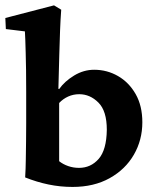

<svg xmlns="http://www.w3.org/2000/svg" viewBox="-29 -701 593 728"><path d="M66.4 -28.3Q68.4 -60.5 68.8 -94.2Q69.3 -127.9 69.8 -163.6Q70.3 -199.2 70.3 -233.4V-352.5Q70.3 -397.5 69.8 -435.1Q69.3 -472.7 68.4 -501.5Q67.4 -530.3 66.9 -550.8Q66.4 -571.3 65.4 -582L-6.8 -590.8L-8.8 -632.8L175.8 -680.7L203.1 -664.1Q200.2 -624 198.7 -584.5Q197.3 -544.9 195.8 -493.2Q194.3 -441.4 192.4 -364.3L195.3 -363.3Q215.8 -392.6 252 -414.6Q288.1 -436.5 328.1 -436.5Q377 -436.5 418.5 -412.6Q460 -388.7 485.4 -344.2Q510.7 -299.8 510.7 -237.3Q510.7 -169.9 478.5 -114.3Q446.3 -58.6 386.7 -25.4Q327.1 7.8 246.1 7.8Q199.2 7.8 154.8 -1.5Q110.4 -10.7 66.4 -28.3ZM270.5 -64.5Q315.4 -64.5 345.2 -98.6Q375 -132.8 376 -209Q376 -280.3 344.2 -312Q312.5 -343.8 271.5 -343.8Q249 -343.8 229.5 -335Q210 -326.2 195.3 -310.5V-89.8Q210 -78.1 229.5 -71.3Q249 -64.5 270.5 -64.5Z"/></svg>

Font: Crimson Pro
Style: Bold
Weight: 700
Designer: Jacques Le Bailly
Foundry: Baron von Fonthausen
Version: Version 1.003